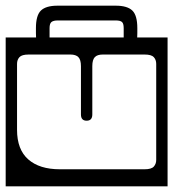

<svg xmlns="http://www.w3.org/2000/svg" viewBox="-40 -636 610 676"><path d="M443.5 -537Q443.5 -527.5 443.5 -519.2Q443.5 -511 443 -504H550V20H-20V-504H87Q86.5 -511 86.5 -519.2Q86.5 -527.5 86.5 -537Q86.5 -582 104.2 -599Q122 -616 162.5 -616H367.5Q408 -616 425.8 -599Q443.5 -582 443.5 -537ZM134.5 -537V-504H395.5V-537Q395.5 -553 389.5 -558.5Q383.5 -564 367.5 -564H163.5Q148 -564 141.2 -558.5Q134.5 -553 134.5 -537ZM61 -444Q37 -444 28.5 -434.8Q20 -425.5 20 -411V-179Q20 -109.5 59.5 -74.8Q99 -40 171 -40H469Q493 -40 501.5 -49.5Q510 -59 510 -73V-411Q510 -425.5 501.5 -434.8Q493 -444 469 -444H322Q302.5 -444 293.8 -434.8Q285 -425.5 285 -403V-233Q285 -211 265 -211Q245 -211 245 -233V-403Q245 -425.5 236 -434.8Q227 -444 208 -444Z"/></svg>

Font: Honk Rounded
Style: Regular
Weight: 400
Designer: Noopur Datye & Yesha Goshar
Foundry: Ek Type
Version: Version 1.000